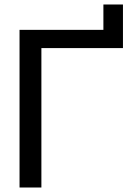

<svg xmlns="http://www.w3.org/2000/svg" viewBox="-20 -834 605 854"><path d="M66.9 0V-701.2H439.9V-814H526.9V-620.1H164.1V0Z"/></svg>

Font: LT Superior Med
Style: Regular
Weight: 500
Designer: Daniel Lyons
Foundry: LyonsType
Version: Version 1.000